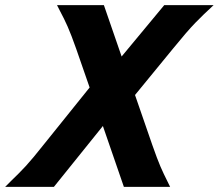

<svg xmlns="http://www.w3.org/2000/svg" viewBox="-43 -730 854 750"><path d="M190.9 -688Q185.5 -699.2 179.7 -710H362.8L432.1 -509.3L598.6 -710H791.5Q752 -673.8 720 -640.9Q688 -607.9 632.8 -540L484.4 -358.9L551.8 -164.1Q571.3 -108.4 583.7 -79.6Q596.2 -50.8 611.3 -21L621.6 0H440.9L358.9 -237.8L167.5 0H-22.9L2 -24.9Q31.2 -52.7 57.9 -81.5Q84.5 -110.4 128.4 -166L307.1 -388.2L254.4 -540Q234.9 -595.2 221.2 -626.2Q207.5 -657.2 190.9 -688Z"/></svg>

Font: Lesson One Extra
Style: Italic
Weight: 800
Italic angle: -14°
Designer: But Ko, Victor Gaultney, Annie Olsen, Julie Remington, Don Collingsworth, Eric Hays, Becca Hirsbrunner
Version: Version 1.100